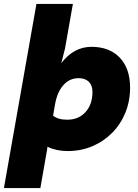

<svg xmlns="http://www.w3.org/2000/svg" viewBox="-49 -760 704 980"><path d="M157 200H-29L137 -740H323L283 -513L264 -438Q328 -521 418 -521Q510 -521 562.5 -465.5Q615 -410 615 -313Q615 -244 591 -185Q567 -126 523.5 -82Q480 -38 422 -13.5Q364 11 296 11Q239 11 193 -11L192 0ZM352 -361Q306 -361 274.5 -325.5Q243 -290 232 -228L222 -170Q246 -149 294 -149Q352 -149 387.5 -188Q423 -227 423 -291Q423 -324 404.5 -342.5Q386 -361 352 -361Z"/></svg>

Font: Livvic Black
Style: Italic
Weight: 900
Italic angle: -10°
Designer: Jacques Le Bailly, Baron von Fonthausen
Version: Version 1.001; ttfautohint (v1.8.2)